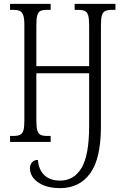

<svg xmlns="http://www.w3.org/2000/svg" viewBox="-20 -734 642 993"><path d="M202 223Q171 209 153 187Q135 165 135 137Q135 117 146 105Q157 93 176 93Q180 144 209.5 172Q239 200 291 200Q363 200 402 134Q441 68 441 -82V-355H168V-110Q168 -76 173 -59.5Q178 -43 189.5 -37Q201 -31 223 -31H242V0H32V-31H50Q72 -31 84 -37Q96 -43 101 -59.5Q106 -76 106 -110V-605Q106 -638 100.5 -654.5Q95 -671 83 -677Q71 -683 48 -683H32V-714H242V-683H223Q201 -683 189.5 -677.5Q178 -672 173 -655.5Q168 -639 168 -605V-392H441V-604Q441 -638 436 -654.5Q431 -671 419 -677Q407 -683 384 -683H366V-714H577V-683H559Q536 -683 524 -677Q512 -671 507 -654.5Q502 -638 502 -604V-80Q502 86 446.5 162.5Q391 239 291 239Q238 239 202 223Z"/></svg>

Font: Noto Serif CondLight
Style: Regular
Weight: 300
Width: 3
Designer: Monotype Design Team
Foundry: Monotype Imaging Inc.
Version: Version 1.001